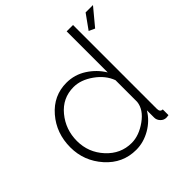

<svg xmlns="http://www.w3.org/2000/svg" viewBox="-189 -894 1068 1068"><g transform="rotate(-45 345.5 -360.0)"><path d="M691 -730 607 -629 572 -645 633 -730ZM292 10Q186 10 114 -71Q42 -152 42 -259Q42 -370 110.5 -449.5Q179 -529 281 -529Q345 -529 398.5 -494.5Q452 -460 484 -407V-730H534V-70Q534 -45 555 -45V0Q539 2 537 2Q517 2 503 -13Q489 -28 489 -46V-104Q458 -52 404 -21Q350 10 292 10ZM301 -35Q359 -35 418.5 -77.5Q478 -120 484 -175V-346Q463 -403 406 -443.5Q349 -484 292 -484Q205 -484 149 -416Q93 -348 93 -258Q93 -168 154 -101.5Q215 -35 301 -35Z"/></g></svg>

Font: Raleway
Style: Light
Weight: 300
Designer: Matt McInerney, Pablo Impallari, Rodrigo Fuenzalida
Foundry: Matt McInerney, Pablo Impallari, Rodrigo Fuenzalida
Version: Version 3.000